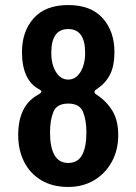

<svg xmlns="http://www.w3.org/2000/svg" viewBox="-20 -730 540 760"><path d="M67 -524Q67 -606 113.5 -658Q160 -710 250 -710Q340 -710 386.5 -658Q433 -606 433 -524Q433 -471 416.5 -437Q400 -403 368 -381Q364 -378 359 -374.5Q354 -371 354 -366Q354 -360 364 -354Q401 -330 424.5 -292Q448 -254 448 -195Q448 -136 422.5 -89.5Q397 -43 352.5 -16.5Q308 10 250 10Q188 10 143.5 -16.5Q99 -43 75.5 -89.5Q52 -136 52 -195Q52 -311 129 -354Q144 -362 144 -368Q144 -371 136 -376Q101 -394 84 -431.5Q67 -469 67 -524ZM183 -521Q183 -475 201.5 -445Q220 -415 250 -415Q280 -415 298.5 -445Q317 -475 317 -521Q317 -615 250 -615Q183 -615 183 -521ZM178 -205Q178 -148 195.5 -116.5Q213 -85 250 -85Q288 -85 305 -116.5Q322 -148 322 -205Q322 -255 308.5 -287.5Q295 -320 250 -320Q205 -320 191.5 -287.5Q178 -255 178 -205Z"/></svg>

Font: Railroad Gothic CC
Style: Bold
Weight: 700
Designer: indestructible type*
Foundry: Cowboy Collective
Version: Version 1.000